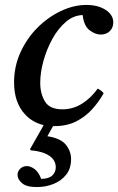

<svg xmlns="http://www.w3.org/2000/svg" viewBox="-20 -499 479 778"><path d="M201 12Q198 12 195 12L172 53Q225 61 246.5 87Q268 113 268 146Q268 184 248 209Q228 234 196.5 246.5Q165 259 129 259Q87 259 69 243Q51 227 51 210Q51 195 62 184.5Q73 174 89 174Q103 174 119.5 185.5Q136 197 147 226Q179 225 192.5 211.5Q206 198 206 179Q206 150 179.5 132Q153 114 104 110L102 105L157 8Q111 -3 81 -36Q37 -84 37 -165Q37 -230 63 -287Q89 -344 132 -387Q175 -430 227 -454.5Q279 -479 330 -479Q377 -479 408 -459Q439 -439 439 -408Q439 -387 425 -373Q411 -359 388 -359Q366 -359 343 -376.5Q320 -394 315 -438Q278 -437 246.5 -410Q215 -383 192 -341Q169 -299 156 -252Q143 -205 143 -163Q143 -120 162 -88Q181 -56 233 -56Q276 -56 312.5 -79Q349 -102 376 -140Q392 -132 400 -121Q381 -87 353.5 -56.5Q326 -26 288.5 -7Q251 12 201 12Z"/></svg>

Font: Tiro Devanagari Marathi
Style: Italic
Weight: 400
Italic angle: -11°
Designer: Devanagari: John Hudson & Fiona Ross, assisted by Paul Hanslow. Latin: John Hudson with Paul Hanslow, assisted by Kaja S
Foundry: Tiro Typeworks Ltd.
Version: Version 1.52